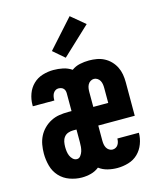

<svg xmlns="http://www.w3.org/2000/svg" viewBox="-118 -862 785 956"><g transform="rotate(-15 275.0 -384.0)"><path d="M185 12Q154 12 123 1Q92 -10 70.5 -33.5Q49 -57 40.5 -88.5Q32 -120 32 -152Q32 -175 36 -197.5Q40 -220 50 -240Q60 -260 76.5 -276.5Q93 -293 113.5 -303.5Q134 -314 156.5 -317.5Q179 -321 202 -321H220V-413Q220 -420 218 -426.5Q216 -433 211 -438Q206 -443 199 -445Q192 -447 185 -447Q177 -447 169.5 -442Q162 -437 158 -429.5Q154 -422 152.5 -413.5Q151 -405 151 -397V-394H40V-401Q40 -430 50 -457.5Q60 -485 80.5 -505Q101 -525 129 -533.5Q157 -542 185 -542Q210 -542 234 -537Q258 -532 279 -518Q298 -532 321.5 -537Q345 -542 369 -542Q389 -542 409 -538.5Q429 -535 447 -525.5Q465 -516 479 -501.5Q493 -487 502 -469Q511 -451 514.5 -431Q518 -411 518 -390V-217H330V-140Q330 -130 331.5 -120.5Q333 -111 337.5 -102.5Q342 -94 350.5 -88.5Q359 -83 368 -83Q377 -83 384.5 -87Q392 -91 396.5 -98Q401 -105 403 -113Q405 -121 405 -130H516V-129Q516 -101 505.5 -73Q495 -45 474.5 -25Q454 -5 425.5 3.5Q397 12 368 12Q343 12 318.5 6Q294 0 274 -15Q255 0 232 6Q209 12 185 12ZM330 -313H407V-390Q407 -400 405.5 -409.5Q404 -419 399.5 -427.5Q395 -436 386.5 -441.5Q378 -447 369 -447Q359 -447 350.5 -441.5Q342 -436 337.5 -427.5Q333 -419 331.5 -409.5Q330 -400 330 -390ZM185 -83Q196 -83 203.5 -93Q211 -103 214.5 -114Q218 -125 219 -137Q220 -149 220 -161V-226H202Q189 -226 176.5 -221.5Q164 -217 156 -206.5Q148 -196 145.5 -183Q143 -170 143 -157Q143 -145 144.5 -133.5Q146 -122 150.5 -111Q155 -100 164 -91.5Q173 -83 185 -83ZM261 -585 203 -635 333 -780 405 -720Z"/></g></svg>

Font: Lode Term
Style: Bold
Weight: 700
Monospace: yes
Designer: Belleve Invis
Foundry: Belleve Invis
Version: Version 29.2.0